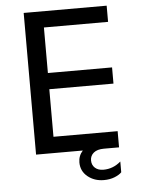

<svg xmlns="http://www.w3.org/2000/svg" viewBox="-58 -745 697 945"><g transform="rotate(-5 290.5 -273.0)"><path d="M505 -700V-620H188V-395H505V-315H188V-80H505V0H430Q397 0 379.5 14.5Q362 29 362 52Q362 75 377.5 89Q393 103 419 103Q467 103 505 70V123Q494 135 470.5 144.5Q447 154 417 154Q370 154 337 127Q304 100 304 57Q304 24 326 0H95V-700Z"/></g></svg>

Font: Goli
Style: Regular
Weight: 400
Designer: jaikishan Patel
Foundry: MagicType
Version: Version 1.000